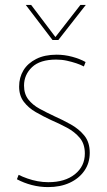

<svg xmlns="http://www.w3.org/2000/svg" viewBox="-20 -753 437 783"><path d="M176 10Q142 10 109.5 1.5Q77 -7 49 -22L56 -40Q72 -32 92 -25Q112 -18 133.5 -14Q155 -10 177 -10Q245 -10 285.5 -42.5Q326 -75 326 -127Q326 -166 305.5 -190.5Q285 -215 253.5 -232Q222 -249 187 -264Q155 -279 125.5 -296Q96 -313 77 -338Q58 -363 58 -400Q58 -437 75.5 -466Q93 -495 127.5 -512.5Q162 -530 211 -530Q243 -530 274.5 -521.5Q306 -513 329 -500L322 -482Q309 -489 291 -495Q273 -501 252.5 -505.5Q232 -510 209 -510Q143 -510 110.5 -479Q78 -448 78 -404Q78 -370 95.5 -347.5Q113 -325 141.5 -309.5Q170 -294 202 -279Q236 -264 269 -245.5Q302 -227 324 -200Q346 -173 346 -130Q346 -88 324 -56.5Q302 -25 264 -7.5Q226 10 176 10ZM194 -590 85 -733H107L206 -602L308 -733H330L218 -590Z"/></svg>

Font: Murecho Thin
Style: Regular
Weight: 100
Designer: Neil Summerour
Foundry: Positype
Version: Version 1.010